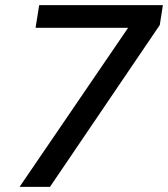

<svg xmlns="http://www.w3.org/2000/svg" viewBox="-20 -725 652 745"><path d="M56 0 477 -617H118L132 -705H612L600 -628L174 0Z"/></svg>

Font: Mulish SemiBold
Style: Italic
Weight: 600
Italic angle: -9°
Designer: Vernon Adams
Foundry: Vernon Adams
Version: Version 3.603; ttfautohint (v1.8.3)